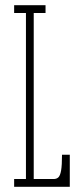

<svg xmlns="http://www.w3.org/2000/svg" viewBox="-20 -720 318 740"><path d="M34.5 0V-30H80V-670H34.5V-700H155.5V-670H110V-30H186.5Q198 -30 205 -36.5Q212 -43 215.5 -63Q219 -83 219 -123.5H249V0Z"/></svg>

Font: Imbue Thin
Style: Regular
Weight: 100
Designer: Tyler Finck
Foundry: Etcetera Type Company
Version: Version 1.102